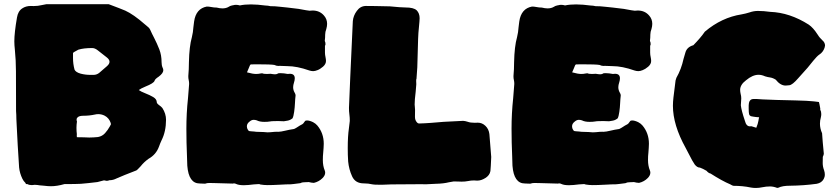

<svg xmlns="http://www.w3.org/2000/svg" viewBox="-20 -865 4035 922"><path d="M191.9 26.9C184.6 25.9 176.8 25.4 169.4 24.9C166.5 24.4 163.6 23.9 160.2 23.4C156.7 22.9 152.3 22.5 147 22.5C141.6 23.4 136.7 23.9 133.3 23.9C125 23.9 117.7 22.5 111.3 19C111.3 19 105 19 105 19C105 19 101.6 12.7 101.6 12.7C96.2 7.8 91.3 1.5 87.4 -6.8C79.1 -23.9 73.7 -42 71.8 -60.5C66.9 -131.3 63 -202.6 59.6 -273.9C59.1 -280.3 58.6 -287.1 58.6 -293.9C58.6 -306.6 58.1 -319.3 57.1 -332C56.6 -366.7 56.6 -430.2 56.6 -522.5C56.6 -557.6 54.7 -592.8 51.3 -627.4C49.8 -640.6 48.8 -653.8 48.8 -666.5C48.8 -694.3 53.2 -732.4 61.5 -780.8C64.9 -801.3 73.2 -815.9 86.9 -824.7C98.1 -832.5 112.3 -836.4 128.4 -836.4C128.4 -836.4 141.6 -835.9 141.6 -835.9C154.8 -835.9 168.5 -837.4 182.1 -840.8C189 -842.3 195.8 -843.8 202.1 -844.7C202.1 -844.7 502.4 -844.7 502.4 -844.7C541.5 -830.1 567.9 -819.8 581.5 -814C607.4 -802.2 639.2 -780.3 676.3 -747.6C678.2 -745.6 681.2 -743.2 684.6 -740.7C691.9 -735.4 697.8 -729.5 701.2 -722.2C707 -709 713.4 -695.8 720.2 -683.1C729.5 -665 737.8 -646.5 745.1 -627.9C752.4 -608.9 755.9 -588.4 755.9 -566.4C755.9 -557.1 757.3 -548.3 760.7 -540.5C763.2 -536.1 764.2 -531.7 764.2 -527.8C764.2 -518.1 756.8 -507.8 741.7 -496.6C730.5 -489.3 723.6 -482.9 722.2 -477.1C719.7 -469.2 705.1 -460 678.2 -449.2C663.1 -442.9 652.8 -437.5 646.5 -432.6C653.3 -427.7 663.6 -422.4 677.7 -417C691.9 -411.6 704.6 -405.3 715.8 -398.9C727.1 -392.1 732.9 -383.8 732.9 -373.5C732.9 -369.6 738.3 -363.8 749.5 -356C753.9 -352.5 757.3 -349.1 759.8 -346.2C771.5 -328.1 777.3 -309.1 777.3 -290C777.3 -252.4 770 -219.2 755.9 -191.4C751.5 -181.6 747.1 -171.9 743.7 -161.6C734.4 -135.7 717.8 -116.2 693.4 -102.5C679.2 -92.3 666.5 -80.6 655.3 -66.4C644 -54.2 637.2 -47.4 634.3 -46.4C592.3 -30.3 561 -17.6 540 -8.3C528.8 -2.4 517.1 0.5 505.4 0.5C501 2.4 496.6 3.4 492.2 3.4C492.2 3.4 479.5 1 479.5 1C479.5 1 447.8 9.3 447.8 9.3C415 13.2 388.7 16.1 368.7 17.6C354 18.6 327.6 19 289.6 19C265.6 25.9 243.7 29.3 224.6 29.3C213.9 29.3 203.1 28.3 191.9 26.9ZM430.7 -505.4C439.9 -505.9 448.7 -508.8 456.5 -515.1C468.8 -526.4 481 -536.6 493.2 -546.9C501.5 -554.2 505.9 -561 505.9 -568.4C505.9 -575.7 501.5 -582.5 492.7 -589.4C478 -600.6 463.4 -611.8 449.2 -623.5C439.9 -630.9 431.2 -634.3 422.4 -634.3C396 -634.3 374 -631.8 356.4 -626.5C339.4 -617.7 330.6 -612.3 330.6 -610.4C330.6 -610.4 330.6 -586.4 330.6 -586.4C330.6 -567.4 333 -548.8 337.9 -530.8C341.3 -522.5 351.6 -515.6 367.7 -511.2C382.8 -507.3 398.4 -505.4 414.6 -505.4C414.6 -505.4 430.7 -505.4 430.7 -505.4ZM450.7 -207C464.4 -209.5 475.6 -215.8 484.4 -225.6C493.2 -235.4 501 -246.1 507.3 -257.8C510.7 -263.7 512.7 -267.1 512.7 -268.1C512.7 -268.1 511.7 -274.4 511.7 -274.4C506.3 -290.5 496.6 -302.2 482.4 -309.6C472.7 -314.5 462.4 -316.9 452.1 -316.9C446.8 -316.9 440.9 -316.4 435.5 -314.9C417.5 -311 398.9 -309.1 379.9 -309.1C366.7 -309.1 357.9 -306.6 352.5 -301.3C349.1 -298.3 347.7 -294.9 347.7 -290.5C347.7 -288.1 348.1 -285.2 349.6 -281.7C348.1 -271.5 347.2 -261.2 347.2 -251C347.2 -240.7 347.7 -230.5 349.1 -220.2C348.6 -219.2 348.6 -218.3 348.6 -216.8C348.6 -216.8 349.1 -206.1 349.1 -206.1C360.4 -206.1 371.1 -206.1 381.8 -205.6C391.1 -205.1 399.9 -204.6 408.7 -204.6C422.9 -204.6 437 -205.6 450.7 -207Z M1150.9 24.4C1134.8 24.4 1123 22.5 1114.7 18.6C1110.8 16.6 1106.9 15.6 1103.5 15.6C1101.1 15.6 1099.1 16.1 1097.2 16.6C1097.2 16.6 1010.3 14.2 1010.3 14.2C1002 13.7 993.2 13.7 984.9 13.7C978 13.7 971.2 14.6 964.8 17.1C955.6 16.6 946.8 16.1 939 16.1C903.8 16.1 883.8 -12.2 879.4 -69.3C879.4 -69.3 877.9 -115.2 877.9 -115.2C876 -158.7 875 -202.6 875 -246.6C875 -295.4 877.4 -344.2 882.8 -393.6C882.8 -393.6 888.2 -461.9 888.2 -461.9C888.2 -468.3 887.7 -474.1 886.2 -480.5C884.8 -486.3 884.3 -491.7 884.3 -497.1C884.3 -497.1 884.3 -500.5 884.3 -500.5C886.2 -522 887.2 -543.5 887.2 -565.4C888.2 -616.7 893.1 -657.2 901.4 -686.5C905.3 -702.1 907.7 -718.3 908.7 -734.4C908.7 -734.4 912.1 -761.7 912.1 -761.7C918 -803.2 938.5 -827.1 973.1 -833.5C979.5 -833.5 985.8 -833 993.2 -831.5C1002.4 -829.6 1011.7 -828.6 1020.5 -828.6C1030.3 -826.2 1039.6 -824.7 1047.9 -824.7C1059.6 -824.7 1069.8 -827.1 1078.6 -832.5C1082 -835 1086.9 -837.4 1094.2 -838.9C1094.2 -838.9 1099.6 -839.8 1099.6 -839.8C1104 -841.3 1108.9 -841.8 1113.8 -841.8C1119.6 -841.8 1125.5 -840.8 1131.8 -838.9C1147 -842.3 1165 -843.8 1185.1 -843.8C1206.1 -843.8 1229.5 -841.8 1255.4 -838.4C1262.7 -838.4 1270 -837.4 1278.3 -835.4C1293.5 -835.4 1309.1 -834.5 1324.7 -832.5C1341.8 -831.1 1371.6 -827.6 1414.1 -822.3C1445.3 -816.4 1462.9 -813.5 1466.8 -813.5C1466.8 -813.5 1481 -814.5 1481 -814.5C1503.4 -814.5 1521.5 -806.6 1535.2 -791C1545.4 -779.8 1550.8 -766.1 1550.8 -750.5C1550.8 -742.7 1549.3 -734.4 1546.9 -725.6C1543.5 -716.8 1541.5 -708 1541.5 -699.2C1541.5 -689 1541 -678.7 1539.6 -668.5C1542 -664.1 1543 -659.2 1543 -652.8C1543 -649.4 1542 -647 1540.5 -645.5C1540.5 -645.5 1540.5 -612.3 1540.5 -612.3C1540.5 -605 1541.5 -598.1 1543 -591.3C1544.4 -584 1545.4 -577.6 1545.4 -572.3C1545.4 -562 1540.5 -553.2 1531.2 -544.9C1521.5 -536.6 1512.7 -531.2 1504.9 -528.3C1496.6 -524.9 1489.7 -523.4 1483.9 -523.4C1478 -523.4 1472.2 -524.4 1465.8 -526.4C1425.8 -540.5 1390.6 -547.4 1360.4 -547.4C1347.7 -547.4 1335 -547.9 1321.8 -548.8C1321.8 -548.8 1317.4 -548.3 1317.4 -548.3C1311 -548.3 1304.2 -549.8 1297.4 -553.2C1286.1 -555.2 1257.8 -556.2 1212.4 -556.2C1212.4 -556.2 1184.6 -555.7 1184.6 -555.7C1183.1 -555.2 1181.6 -553.7 1180.2 -551.3C1178.7 -548.8 1176.3 -543 1173.3 -534.7C1169.9 -526.4 1167.5 -520.5 1166 -517.6C1185.1 -512.2 1199.7 -509.8 1210 -509.8C1217.3 -509.8 1224.1 -510.7 1231.4 -512.2C1233.9 -512.7 1236.3 -513.2 1238.8 -513.2C1244.1 -510.7 1252 -509.8 1262.2 -509.8C1267.1 -509.8 1272.9 -510.3 1279.3 -510.7C1288.1 -509.3 1294.4 -508.3 1298.3 -508.3C1298.3 -508.3 1302.7 -508.3 1302.7 -508.3C1307.1 -508.3 1312 -509.8 1316.9 -513.2C1320.3 -513.7 1323.2 -513.7 1326.7 -513.7C1337.9 -513.7 1349.6 -512.2 1361.8 -509.8C1365.2 -510.3 1368.7 -510.7 1371.6 -510.7C1387.7 -510.7 1395.5 -503.4 1395.5 -488.8C1395.5 -482.4 1394 -475.1 1391.6 -467.8C1389.2 -460.4 1387.7 -453.1 1387.7 -446.3C1387.7 -437 1390.1 -428.2 1395 -419.9C1397.9 -415.5 1399.4 -411.1 1399.4 -406.7C1397.9 -394.5 1397 -382.8 1396.5 -370.6C1396 -356.4 1394.5 -342.3 1392.6 -328.1C1390.6 -314 1388.2 -303.7 1384.8 -296.9C1377.4 -291 1369.6 -287.1 1360.8 -285.6C1352.1 -283.7 1346.2 -282.7 1343.3 -282.7C1333 -282.7 1323.7 -283.2 1315.4 -283.7C1306.2 -283.2 1298.8 -283.2 1292.5 -283.2C1287.1 -283.2 1281.7 -282.7 1276.4 -281.7C1269 -280.3 1259.8 -279.8 1249.5 -279.8C1234.4 -279.8 1222.2 -282.2 1212.9 -287.1C1208 -288.6 1203.1 -289.6 1198.2 -289.6C1191.9 -289.6 1185.5 -287.1 1179.7 -282.2C1170.4 -275.4 1165.5 -267.6 1165.5 -258.8C1165.5 -254.9 1166.5 -250.5 1168 -246.1C1170.9 -239.7 1174.3 -235.8 1177.7 -235.4C1181.2 -234.9 1184.1 -234.4 1186.5 -234.4C1190.9 -234.4 1195.8 -233.9 1200.7 -233.4C1205.6 -232.4 1210.9 -231.9 1216.8 -231.9C1227.5 -231.9 1236.8 -231.4 1245.1 -231C1252.9 -230 1259.3 -229.5 1264.6 -229.5C1273.9 -229.5 1285.2 -230.5 1297.9 -231.9C1305.2 -232.4 1309.6 -232.4 1312 -232.4C1312 -232.4 1314.5 -231.9 1314.5 -231.9C1324.7 -232.4 1335.9 -233.9 1349.1 -237.3C1362.3 -240.7 1376.5 -243.2 1392.1 -245.6C1397.5 -248 1403.8 -251.5 1410.2 -255.9C1416.5 -260.3 1422.4 -263.7 1428.2 -266.6C1434.1 -269 1439 -274.4 1443.4 -281.7C1445.3 -285.2 1448.7 -286.6 1453.6 -286.6C1462.4 -286.6 1472.2 -283.7 1483.4 -278.3C1491.7 -273.9 1498.5 -268.6 1503.9 -262.2C1524.4 -237.8 1534.7 -208.5 1534.7 -174.8C1534.2 -161.1 1533.7 -147.5 1532.2 -133.3C1530.8 -121.1 1530.3 -108.9 1530.3 -96.7C1530.3 -78.1 1533.2 -61 1539.6 -45.9C1541 -42.5 1541.5 -39.1 1541.5 -35.6C1541.5 -26.9 1537.1 -18.1 1528.8 -9.8C1517.6 1.5 1503.9 9.3 1487.3 13.2C1479 12.7 1471.2 11.7 1462.9 9.3C1453.6 9.8 1445.8 10.3 1439.5 10.3C1433.1 10.3 1427.2 11.7 1421.9 14.6C1408.7 16.1 1397.9 17.6 1390.6 18.6C1382.8 19.5 1377.9 20 1376 20C1364.3 20 1346.7 20.5 1322.8 22C1298.8 23.4 1279.3 23.9 1264.2 23.9C1253.4 23.9 1242.2 22.9 1230.5 21C1228 19.5 1225.6 19 1222.2 19C1215.8 19 1208 19.5 1198.7 20.5C1180.2 22.9 1164.1 24.4 1150.9 24.4Z M1796.9 22C1783.2 22 1773.9 21.5 1769.5 20.5C1755.4 17.1 1740.7 15.6 1726.6 15.6C1699.7 15.6 1681.2 4.4 1670.9 -18.1C1660.6 -40.5 1654.3 -64.5 1651.9 -89.4C1650.4 -110.8 1649.9 -132.3 1649.9 -153.8C1649.9 -192.9 1651.9 -224.1 1655.3 -247.1C1657.2 -259.3 1658.7 -272 1659.7 -284.2C1659.7 -294.9 1659.2 -305.7 1657.7 -315.9C1656.2 -326.2 1655.8 -336.4 1655.8 -346.7C1657.7 -403.8 1664.1 -543 1674.3 -763.7C1675.8 -780.8 1682.1 -797.4 1693.4 -812.5C1704.1 -827.6 1718.3 -835.9 1736.3 -836.4C1757.3 -836.4 1795.9 -835.9 1852.1 -834.5C1886.7 -831.1 1912.1 -829.1 1927.7 -829.1C1953.6 -829.1 1971.2 -824.7 1981 -815.4C1990.2 -806.2 1995.1 -793.5 1995.1 -777.3C1995.1 -772 1994.6 -766.6 1994.1 -760.3C1989.7 -716.8 1987.8 -689.5 1987.8 -678.2C1987.8 -678.2 1983.9 -541.5 1983.9 -541.5C1983.9 -538.1 1982.4 -520 1980 -486.3C1979 -485.8 1978.5 -482.9 1978.5 -476.6C1978.5 -468.3 1978.5 -463.9 1979 -462.4C1979 -460.9 1979 -459.5 1979 -459C1979 -454.6 1978 -442.9 1976.1 -424.3C1972.7 -397.9 1971.2 -377.4 1971.2 -363.3C1971.2 -358.9 1971.7 -355 1972.2 -350.6C1972.7 -346.2 1973.1 -341.8 1973.1 -337.9C1973.1 -337.9 1972.7 -303.7 1972.7 -303.7C1972.7 -293.5 1975.6 -285.2 1981 -278.8C1984.4 -274.4 1988.3 -272 1992.7 -272C2011.2 -272.5 2029.8 -273.4 2048.8 -274.9C2079.6 -278.3 2131.3 -281.7 2204.1 -284.7C2211.4 -284.2 2218.3 -282.7 2225.6 -280.3C2234.4 -276.9 2246.1 -275.4 2260.3 -275.4C2260.3 -275.4 2274.4 -275.9 2274.4 -275.9C2288.1 -275.9 2300.3 -271 2311 -260.7C2321.8 -250.5 2328.1 -237.3 2330.1 -221.2C2332.5 -196.3 2335.4 -159.7 2338.9 -111.3C2337.4 -77.1 2336.4 -54.7 2335 -43.5C2332.5 -29.3 2324.2 -18.6 2311 -10.3C2297.9 -2 2284.7 2.4 2272 2.4C2272 2.4 2255.9 1.5 2255.9 1.5C2246.6 1.5 2237.3 2.4 2228 4.4C2218.8 6.3 2208 7.3 2196.8 7.3C2192.4 7.3 2187.5 7.3 2182.6 6.8C2177.2 6.3 2169.4 6.3 2158.7 6.3C2150.9 7.3 2143.1 8.8 2135.7 10.3C2118.7 14.6 2097.7 17.1 2072.3 17.6C2046.4 18.6 2030.3 19.5 2023.9 20C2023.9 20 2004.4 19.5 2004.4 19.5C2004.4 19.5 1858.9 20.5 1858.9 20.5C1844.7 21.5 1832 22 1819.8 22C1819.8 22 1796.9 22 1796.9 22Z M2712.4 24.4C2696.3 24.4 2684.6 22.5 2676.3 18.6C2672.4 16.6 2668.5 15.6 2665 15.6C2662.6 15.6 2660.6 16.1 2658.7 16.6C2658.7 16.6 2571.8 14.2 2571.8 14.2C2563.5 13.7 2554.7 13.7 2546.4 13.7C2539.6 13.7 2532.7 14.6 2526.4 17.1C2517.1 16.6 2508.3 16.1 2500.5 16.1C2465.3 16.1 2445.3 -12.2 2440.9 -69.3C2440.9 -69.3 2439.5 -115.2 2439.5 -115.2C2437.5 -158.7 2436.5 -202.6 2436.5 -246.6C2436.5 -295.4 2439 -344.2 2444.3 -393.6C2444.3 -393.6 2449.7 -461.9 2449.7 -461.9C2449.7 -468.3 2449.2 -474.1 2447.8 -480.5C2446.3 -486.3 2445.8 -491.7 2445.8 -497.1C2445.8 -497.1 2445.8 -500.5 2445.8 -500.5C2447.8 -522 2448.7 -543.5 2448.7 -565.4C2449.7 -616.7 2454.6 -657.2 2462.9 -686.5C2466.8 -702.1 2469.2 -718.3 2470.2 -734.4C2470.2 -734.4 2473.6 -761.7 2473.6 -761.7C2479.5 -803.2 2500 -827.1 2534.7 -833.5C2541 -833.5 2547.4 -833 2554.7 -831.5C2564 -829.6 2573.2 -828.6 2582 -828.6C2591.8 -826.2 2601.1 -824.7 2609.4 -824.7C2621.1 -824.7 2631.3 -827.1 2640.1 -832.5C2643.6 -835 2648.4 -837.4 2655.8 -838.9C2655.8 -838.9 2661.1 -839.8 2661.1 -839.8C2665.5 -841.3 2670.4 -841.8 2675.3 -841.8C2681.2 -841.8 2687 -840.8 2693.4 -838.9C2708.5 -842.3 2726.6 -843.8 2746.6 -843.8C2767.6 -843.8 2791 -841.8 2816.9 -838.4C2824.2 -838.4 2831.5 -837.4 2839.8 -835.4C2855 -835.4 2870.6 -834.5 2886.2 -832.5C2903.3 -831.1 2933.1 -827.6 2975.6 -822.3C3006.8 -816.4 3024.4 -813.5 3028.3 -813.5C3028.3 -813.5 3042.5 -814.5 3042.5 -814.5C3064.9 -814.5 3083 -806.6 3096.7 -791C3106.9 -779.8 3112.3 -766.1 3112.3 -750.5C3112.3 -742.7 3110.8 -734.4 3108.4 -725.6C3105 -716.8 3103 -708 3103 -699.2C3103 -689 3102.5 -678.7 3101.1 -668.5C3103.5 -664.1 3104.5 -659.2 3104.5 -652.8C3104.5 -649.4 3103.5 -647 3102.1 -645.5C3102.1 -645.5 3102.1 -612.3 3102.1 -612.3C3102.1 -605 3103 -598.1 3104.5 -591.3C3106 -584 3106.9 -577.6 3106.9 -572.3C3106.9 -562 3102.1 -553.2 3092.8 -544.9C3083 -536.6 3074.2 -531.2 3066.4 -528.3C3058.1 -524.9 3051.3 -523.4 3045.4 -523.4C3039.6 -523.4 3033.7 -524.4 3027.3 -526.4C2987.3 -540.5 2952.1 -547.4 2921.9 -547.4C2909.2 -547.4 2896.5 -547.9 2883.3 -548.8C2883.3 -548.8 2878.9 -548.3 2878.9 -548.3C2872.6 -548.3 2865.7 -549.8 2858.9 -553.2C2847.7 -555.2 2819.3 -556.2 2773.9 -556.2C2773.9 -556.2 2746.1 -555.7 2746.1 -555.7C2744.6 -555.2 2743.2 -553.7 2741.7 -551.3C2740.2 -548.8 2737.8 -543 2734.9 -534.7C2731.4 -526.4 2729 -520.5 2727.5 -517.6C2746.6 -512.2 2761.2 -509.8 2771.5 -509.8C2778.8 -509.8 2785.6 -510.7 2793 -512.2C2795.4 -512.7 2797.9 -513.2 2800.3 -513.2C2805.7 -510.7 2813.5 -509.8 2823.7 -509.8C2828.6 -509.8 2834.5 -510.3 2840.8 -510.7C2849.6 -509.3 2856 -508.3 2859.9 -508.3C2859.9 -508.3 2864.3 -508.3 2864.3 -508.3C2868.7 -508.3 2873.5 -509.8 2878.4 -513.2C2881.8 -513.7 2884.8 -513.7 2888.2 -513.7C2899.4 -513.7 2911.1 -512.2 2923.3 -509.8C2926.8 -510.3 2930.2 -510.7 2933.1 -510.7C2949.2 -510.7 2957 -503.4 2957 -488.8C2957 -482.4 2955.6 -475.1 2953.1 -467.8C2950.7 -460.4 2949.2 -453.1 2949.2 -446.3C2949.2 -437 2951.7 -428.2 2956.5 -419.9C2959.5 -415.5 2960.9 -411.1 2960.9 -406.7C2959.5 -394.5 2958.5 -382.8 2958 -370.6C2957.5 -356.4 2956.1 -342.3 2954.1 -328.1C2952.1 -314 2949.7 -303.7 2946.3 -296.9C2939 -291 2931.2 -287.1 2922.4 -285.6C2913.6 -283.7 2907.7 -282.7 2904.8 -282.7C2894.5 -282.7 2885.3 -283.2 2877 -283.7C2867.7 -283.2 2860.4 -283.2 2854 -283.2C2848.6 -283.2 2843.3 -282.7 2837.9 -281.7C2830.6 -280.3 2821.3 -279.8 2811 -279.8C2795.9 -279.8 2783.7 -282.2 2774.4 -287.1C2769.5 -288.6 2764.6 -289.6 2759.8 -289.6C2753.4 -289.6 2747.1 -287.1 2741.2 -282.2C2731.9 -275.4 2727.1 -267.6 2727.1 -258.8C2727.1 -254.9 2728 -250.5 2729.5 -246.1C2732.4 -239.7 2735.8 -235.8 2739.3 -235.4C2742.7 -234.9 2745.6 -234.4 2748 -234.4C2752.4 -234.4 2757.3 -233.9 2762.2 -233.4C2767.1 -232.4 2772.5 -231.9 2778.3 -231.9C2789.1 -231.9 2798.3 -231.4 2806.6 -231C2814.5 -230 2820.8 -229.5 2826.2 -229.5C2835.4 -229.5 2846.7 -230.5 2859.4 -231.9C2866.7 -232.4 2871.1 -232.4 2873.5 -232.4C2873.5 -232.4 2876 -231.9 2876 -231.9C2886.2 -232.4 2897.5 -233.9 2910.6 -237.3C2923.8 -240.7 2938 -243.2 2953.6 -245.6C2959 -248 2965.3 -251.5 2971.7 -255.9C2978 -260.3 2983.9 -263.7 2989.7 -266.6C2995.6 -269 3000.5 -274.4 3004.9 -281.7C3006.8 -285.2 3010.3 -286.6 3015.1 -286.6C3023.9 -286.6 3033.7 -283.7 3044.9 -278.3C3053.2 -273.9 3060.1 -268.6 3065.4 -262.2C3085.9 -237.8 3096.2 -208.5 3096.2 -174.8C3095.7 -161.1 3095.2 -147.5 3093.8 -133.3C3092.3 -121.1 3091.8 -108.9 3091.8 -96.7C3091.8 -78.1 3094.7 -61 3101.1 -45.9C3102.5 -42.5 3103 -39.1 3103 -35.6C3103 -26.9 3098.6 -18.1 3090.3 -9.8C3079.1 1.5 3065.4 9.3 3048.8 13.2C3040.5 12.7 3032.7 11.7 3024.4 9.3C3015.1 9.8 3007.3 10.3 3001 10.3C2994.6 10.3 2988.8 11.7 2983.4 14.6C2970.2 16.1 2959.5 17.6 2952.1 18.6C2944.3 19.5 2939.5 20 2937.5 20C2925.8 20 2908.2 20.5 2884.3 22C2860.4 23.4 2840.8 23.9 2825.7 23.9C2814.9 23.9 2803.7 22.9 2792 21C2789.6 19.5 2787.1 19 2783.7 19C2777.3 19 2769.5 19.5 2760.3 20.5C2741.7 22.9 2725.6 24.4 2712.4 24.4Z M3800.3 -382.8C3740.7 -383.8 3668.9 -386.2 3641.6 -387.7C3597.2 -391.1 3589.8 -390.6 3583 -383.8C3576.7 -377.4 3574.7 -368.7 3575.2 -344.2C3575.7 -316.4 3576.7 -312 3585.4 -307.1C3585.4 -307.1 3604 -302.7 3625.5 -301.8C3624 -296.4 3622.6 -291 3622.1 -285.2C3620.6 -275.9 3617.2 -264.6 3611.8 -251.5C3597.7 -256.3 3588.4 -258.8 3588.4 -258.8C3588.4 -258.8 3581.1 -258.3 3581.1 -258.3C3569.3 -258.3 3561.5 -267.1 3557.1 -284.7C3545.4 -319.3 3539.1 -344.2 3537.6 -359.4C3538.6 -370.6 3539.1 -381.3 3539.6 -392.6C3539.6 -399.9 3538.6 -407.2 3536.6 -414.1C3535.2 -420.9 3534.2 -427.2 3534.2 -433.6C3534.2 -449.7 3543.5 -465.3 3562.5 -479.5C3583.5 -497.1 3603.5 -505.9 3622.6 -505.9C3632.8 -505.9 3643.1 -503.4 3653.8 -498.5C3653.8 -498.5 3666.5 -495.1 3666.5 -495.1C3666.5 -495.1 3677.2 -493.2 3677.2 -493.2C3677.2 -493.2 3684.6 -491.7 3684.6 -491.7C3694.3 -489.3 3705.1 -482.4 3705.1 -482.4C3719.7 -463.9 3735.8 -454.1 3752.4 -454.1C3752.4 -454.1 3759.8 -454.6 3770 -455.6C3780.3 -456.5 3794.4 -467.8 3813 -489.3C3813 -489.3 3858.4 -540 3858.4 -540C3858.4 -540 3885.3 -573.2 3885.3 -573.2C3897 -587.4 3906.7 -597.7 3914.6 -603C3926.3 -610.4 3934.6 -621.1 3939.5 -635.3C3939.5 -635.3 3941.9 -646 3941.9 -646C3941.9 -655.8 3937.5 -664.6 3928.7 -671.9C3920.4 -679.7 3912.6 -688.5 3906.2 -699.2C3892.1 -721.2 3877.9 -736.8 3863.8 -746.6C3803.2 -785.2 3741.7 -805.7 3678.2 -808.1C3657.7 -811 3638.2 -812.5 3619.6 -812.5C3606 -812.5 3592.3 -810.1 3578.6 -805.2C3566.4 -801.3 3553.7 -798.3 3540.5 -795.9C3478 -786.1 3418.9 -758.8 3364.7 -712.9C3351.1 -692.9 3332.5 -671.4 3309.6 -647.9C3289.1 -642.1 3276.4 -630.4 3271.5 -613.3C3271.5 -613.3 3262.2 -581.5 3262.2 -581.5C3255.4 -549.8 3244.1 -519.5 3228 -491.2C3228 -491.2 3224.1 -478.5 3224.1 -478.5C3224.1 -478.5 3213.9 -396.5 3213.9 -396.5C3212.4 -383.3 3211.4 -370.1 3211.4 -356.9C3211.4 -295.4 3231.9 -228 3272.5 -154.8C3272.5 -154.8 3288.6 -124 3288.6 -124C3299.8 -101.6 3309.1 -85 3316.4 -74.7C3324.2 -64.9 3332.5 -60.1 3341.3 -60.1C3350.6 -56.6 3361.3 -51.8 3372.6 -44.9C3379.4 -37.1 3385.7 -32.7 3392.1 -31.7C3428.7 -8.3 3460.4 9.3 3487.3 20.5C3487.3 20.5 3496.6 26.4 3502 27.3C3530.8 27.3 3559.1 29.8 3585.9 35.6C3593.8 37.1 3601.6 37.6 3609.4 37.6C3619.6 37.6 3629.9 36.6 3640.6 34.2C3652.8 31.7 3665.5 30.3 3677.7 30.3C3688.5 30.3 3699.7 32.7 3711.4 37.1C3711.4 37.1 3713.9 37.1 3713.9 37.1C3713.9 37.1 3717.3 36.6 3717.3 36.6C3731.4 29.8 3750 26.9 3772.9 26.9C3816.9 26.4 3859.9 23.4 3901.9 17.6C3917.5 14.6 3928.7 7.3 3935.5 -5.4C3939 -11.7 3940.9 -18.6 3940.9 -26.9C3940.9 -33.2 3939.9 -39.6 3937.5 -46.9C3932.6 -59.6 3930.7 -71.3 3930.7 -82C3930.7 -82 3931.2 -111.8 3931.2 -111.8C3931.2 -111.8 3936 -121.6 3936 -127.4C3931.6 -169.4 3929.2 -202.1 3927.7 -225.1C3920.9 -240.2 3917.5 -255.9 3917.5 -271C3917.5 -281.2 3918.9 -291 3921.9 -301.8C3923.3 -307.1 3923.8 -312.5 3923.8 -317.4C3923.8 -325.2 3922.4 -331.5 3918.9 -337.4C3918.9 -337.4 3918.9 -344.7 3918.9 -344.7C3917 -358.4 3912.6 -375 3912.6 -375C3912.6 -375 3880.9 -381.3 3800.3 -382.8Z"/></svg>

Font: Kaph
Style: Regular
Weight: 400
Designer: GGBotNet
Foundry: f0n7.com